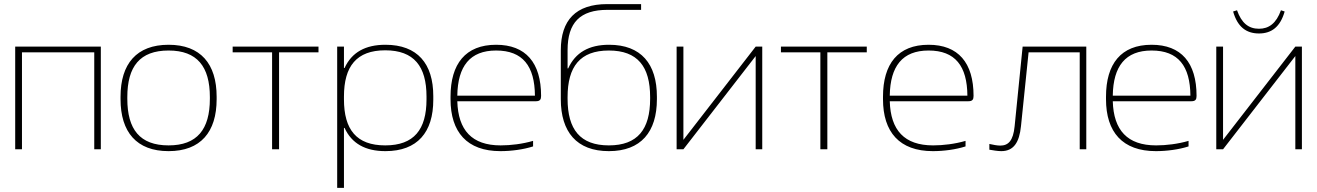

<svg xmlns="http://www.w3.org/2000/svg" viewBox="-20 -727 6414 935"><path d="M54 0H87V-472H439V0H471V-500H54Z M567 -256V-244C567 -84 645 9 801 9C957 9 1035 -84 1035 -244V-256C1035 -416 957 -509 801 -509C645 -509 567 -416 567 -256ZM600 -246V-254C600 -403 661 -481 801 -481C940 -481 1002 -403 1002 -254V-246C1002 -97 940 -19 801 -19C661 -19 600 -97 600 -246Z M1305 0H1339V-472H1531V-500H1113V-472H1305Z M2090 -241V-259C2090 -417 2013 -509 1857 -509C1759 -509 1693 -472 1658 -396H1655V-500H1622V188H1655V-104H1658C1693 -28 1759 9 1857 9C2013 9 2090 -83 2090 -241ZM1655 -243V-257C1655 -404 1716 -482 1856 -482C1996 -482 2057 -404 2057 -257V-243C2057 -96 1996 -19 1856 -19C1716 -19 1655 -96 1655 -243Z M2615 -260C2615 -422 2540 -509 2396 -509C2247 -509 2174 -416 2174 -256V-244C2174 -84 2254 9 2417 9C2471 9 2529 1 2576 -14V-41C2525 -26 2467 -19 2418 -19C2278 -19 2211 -93 2207 -234H2590C2610 -234 2615 -243 2615 -260ZM2207 -261C2209 -405 2269 -481 2396 -481C2526 -481 2584 -405 2585 -261Z M3179 -244V-256C3179 -416 3102 -509 2946 -509C2848 -509 2782 -471 2747 -394H2744V-483C2744 -617 2805 -679 2938 -679H3102V-707H2937C2784 -707 2711 -629 2711 -482V-244C2711 -85 2788 9 2945 9C3101 9 3179 -84 3179 -244ZM2744 -246V-254C2744 -403 2805 -481 2945 -481C3085 -481 3146 -403 3146 -254V-246C3146 -97 3085 -19 2945 -19C2805 -19 2744 -97 2744 -246Z M3275 0H3308L3660 -454V0H3692V-500H3660L3308 -46V-500H3275Z M3975 0H4009V-472H4201V-500H3783V-472H3975Z M4721 -260C4721 -422 4646 -509 4502 -509C4353 -509 4280 -416 4280 -256V-244C4280 -84 4360 9 4523 9C4577 9 4635 1 4682 -14V-41C4631 -26 4573 -19 4524 -19C4384 -19 4317 -93 4313 -234H4696C4716 -234 4721 -243 4721 -260ZM4313 -261C4315 -405 4375 -481 4502 -481C4632 -481 4690 -405 4691 -261Z M4952 -113 4989 -472H5238V0H5270V-500H4960L4921 -112C4914 -41 4890 -18 4851 -18C4836 -18 4816 -22 4798 -26V2C4815 5 4839 9 4856 9C4916 9 4944 -33 4952 -113Z M5807 -260C5807 -422 5732 -509 5588 -509C5439 -509 5366 -416 5366 -256V-244C5366 -84 5446 9 5609 9C5663 9 5721 1 5768 -14V-41C5717 -26 5659 -19 5610 -19C5470 -19 5403 -93 5399 -234H5782C5802 -234 5807 -243 5807 -260ZM5399 -261C5401 -405 5461 -481 5588 -481C5718 -481 5776 -405 5777 -261Z M5903 0H5936L6288 -454V0H6320V-500H6288L5936 -46V-500H5903ZM5985 -671 6004 -677C6026 -615 6060 -587 6111 -587C6159 -587 6195 -613 6218 -677L6236 -671C6215 -597 6173 -564 6111 -564C6048 -564 6006 -597 5985 -671Z"/></svg>

Font: LT Wave Alt Thin
Style: Regular
Weight: 100
Designer: Daniel Lyons
Version: Version 2.5 (Glyphs App)